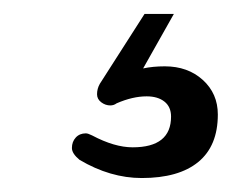

<svg xmlns="http://www.w3.org/2000/svg" viewBox="-20 -38 340 275"><path d="M94 191Q83 182 83 174Q83 165 88.5 159Q94 153 103 153Q106 153 112 156Q144 173 170 173Q225 173 225 129Q225 115 215.5 107.5Q206 100 190 100Q170 100 147 110Q143 113 138 113Q131 113 125 108.5Q119 104 119 97Q119 89 123 82L187 -18H229L185 60Q199 57 216 57Q249 57 270.5 76.5Q292 96 292 126Q292 171 264 194Q236 217 183 217Q138 217 94 191Z"/></svg>

Font: 寒蝉全圆体
Style: Regular
Weight: 400
Designer: Warren2060
      Designed by Motoya company      

      [Varela Round]
      Joe Prince(Latin component); Avraham Cornf
Foundry: ChillType
Version: Version 3.200